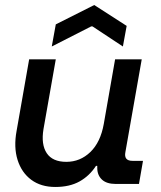

<svg xmlns="http://www.w3.org/2000/svg" viewBox="-20 -732 640 764"><path d="M200 12Q143 12 104.5 -16.5Q66 -45 50 -95.5Q34 -146 46 -211L96 -496H202L153 -218Q143 -157 166 -122.5Q189 -88 244 -88Q299 -88 339.5 -127Q380 -166 393 -239L438 -496H544L479 -127Q472 -92 507 -92H549L533 0H441Q404 0 385.5 -17.5Q367 -35 367 -64V-72H362Q336 -32 296.5 -10Q257 12 200 12ZM186 -547 202 -635 355 -712 484 -629 469 -547 348 -627H343Z"/></svg>

Font: DM Mono Medium
Style: Italic
Weight: 500
Italic angle: -10°
Designer: Colophon Foundry
Foundry: Colophon Foundry
Version: Version 1.000; ttfautohint (v1.8.2.53-6de2)